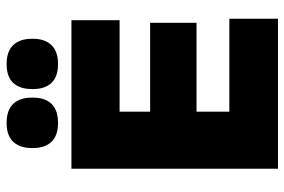

<svg xmlns="http://www.w3.org/2000/svg" viewBox="-163 -717 880 594"><g transform="rotate(-90 277.0 -420.0)"><path d="M52 0V-639H228.5V0ZM104.5 0V-150.5H516V0ZM156 -252V-395.5H503.5V-252ZM104.5 -490V-639H511.5V-490ZM193.5 -680.5Q154.5 -680.5 135.2 -700.8Q116 -721 116 -757.5V-761.5Q116 -798.5 135.2 -819Q154.5 -839.5 193.5 -839.5Q233.5 -839.5 252.8 -819Q272 -798.5 272 -761.5V-757.5Q272 -721 252.8 -700.8Q233.5 -680.5 193.5 -680.5ZM376 -680.5Q336.5 -680.5 317.5 -700.8Q298.5 -721 298.5 -757.5V-761.5Q298.5 -798.5 317.5 -819Q336.5 -839.5 376 -839.5Q415 -839.5 434.5 -819Q454 -798.5 454 -761.5V-757.5Q454 -721 434.5 -700.8Q415 -680.5 376 -680.5Z"/></g></svg>

Font: Anek Telugu ExtraBold
Style: Regular
Weight: 800
Designer: Omkar Bhoir (Telugu), Yesha Goshar (Latin)
Foundry: Ek Type
Version: Version 1.003